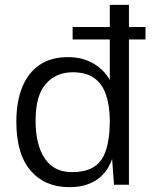

<svg xmlns="http://www.w3.org/2000/svg" viewBox="-20 -763 651 793"><path d="M581 -651.5V-600H280V-651.5ZM265.5 10Q165.5 10 106.5 -58.2Q47.5 -126.5 47.5 -260.5Q47.5 -341 71 -400.8Q94.5 -460.5 141.8 -493.8Q189 -527 260 -527Q300 -527 330 -516.8Q360 -506.5 381 -491Q402 -475.5 415 -459.5Q428 -443.5 433.5 -432V-743H512.5V0H451L443 -106Q438.5 -92.5 428 -73Q417.5 -53.5 397.5 -34.5Q377.5 -15.5 345 -2.8Q312.5 10 265.5 10ZM277.5 -52Q362.5 -52 398 -102.2Q433.5 -152.5 433.5 -265.5Q433 -328 417.5 -372.5Q402 -417 368.8 -440.8Q335.5 -464.5 280 -464.5Q211.5 -464.5 169.2 -416.5Q127 -368.5 127 -265.5Q127 -165.5 164.8 -108.8Q202.5 -52 277.5 -52Z"/></svg>

Font: Public Sans Light
Style: Regular
Weight: 300
Designer: The Public Sans Project Authors: Dan O. Williams and USWDS (Libre Franklin designed by Pablo Impallari and Rodrigo Fuenz
Version: Version 1.007